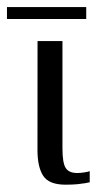

<svg xmlns="http://www.w3.org/2000/svg" viewBox="-51 -514 280 538"><path d="M132.7 3.5Q86.3 3.5 70.1 -21.3Q54 -46 54 -93.7L54.2 -399H124V-98Q124 -57.5 133.1 -43.3Q142.2 -29.2 165.5 -29.2Q174.3 -29.2 185.6 -31Q196.9 -32.7 200.4 -34.5V-3.3Q196.9 -2.3 188.5 -0.8Q180.1 0.7 166.4 2.1Q152.8 3.5 132.7 3.5ZM-31.5 -460.7V-494.2H190.6V-460.7Z"/></svg>

Font: Genos Thin
Style: Regular
Weight: 100
Designer: Robert E. Leuschke
Foundry: Robert E. Leuschke
Version: Version 1.010